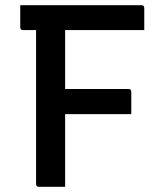

<svg xmlns="http://www.w3.org/2000/svg" viewBox="-20 -720 640 740"><path d="M231 0H130Q119 0 119 -11V-604H69Q58 -604 58 -615V-700H525Q536 -700 536 -689V-604H231V-377H475Q486 -377 486 -366V-280H231Z"/></svg>

Font: Recursive Mn Lnr St Med
Style: Regular
Weight: 500
Monospace: yes
Version: Version 1.079;hotconv 1.0.112;makeotfexe 2.5.65598; ttfautoh